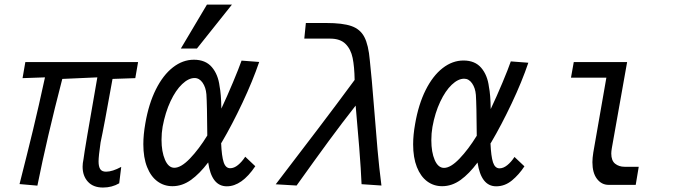

<svg xmlns="http://www.w3.org/2000/svg" viewBox="-20 -828 3040 860"><path d="M350 -81.5Q350 -96.5 354 -115Q358 -151.5 416 -481.5L259 -474.5Q190 -209 147.5 3.5L67.5 -3.5Q102.5 -141 128 -246.5Q153.5 -352 181.5 -481.5L81 -478L93.5 -550H598.5L586 -478L484 -474.5Q445.5 -258.5 430.5 -190Q421.5 -128 421.5 -105Q421.5 -82 429 -70.5Q436.5 -59 455 -59Q483.5 -59 523 -80.5L514 -7Q481.5 12 441.5 12Q397.5 12 373.8 -14Q350 -40 350 -81.5Z M622 -182Q622 -224.5 631 -275.5Q646 -363 678.2 -427.5Q710.5 -492 754.5 -526.2Q798.5 -560.5 848.5 -560.5Q900.5 -560.5 928.8 -527.5Q957 -494.5 963.5 -442Q970.5 -407.5 971.5 -341.5Q997.5 -397 1023.8 -459.8Q1050 -522.5 1062 -556.5L1141 -550.5Q1112 -465.5 1065.8 -367.2Q1019.5 -269 973.5 -191L970.5 -186.5Q973 -128.5 981.8 -101.5Q990.5 -74.5 1011 -74.5Q1028.5 -74.5 1046 -88.8Q1063.5 -103 1078.5 -126L1123.5 -83.5Q1063 6.5 996 6.5Q927.5 6.5 912.5 -100.5Q874 -49.5 835 -21.8Q796 6 752.5 6Q714.5 6 685 -15.8Q655.5 -37.5 638.8 -79.8Q622 -122 622 -182ZM790 -610.5 907 -807.5H1019L862 -610.5ZM703.5 -202Q703.5 -148.5 719 -112.5Q734.5 -76.5 761 -76.5Q791 -76.5 831 -118.2Q871 -160 908.5 -221Q907.5 -363 904.5 -405.5Q902 -436.5 887.5 -457.5Q873 -478.5 851.5 -478.5Q824.5 -478.5 795.8 -451.2Q767 -424 743.8 -374.5Q720.5 -325 708.5 -261Q703.5 -232.5 703.5 -202Z M1228 -19.5Q1320.5 -140.5 1405.5 -252.2Q1490.5 -364 1568.5 -470Q1567.5 -529.5 1559.5 -568.5Q1551.5 -607.5 1527.8 -631.2Q1504 -655 1459 -655H1343L1350 -725H1440.5Q1515 -725 1554.2 -711.2Q1593.5 -697.5 1612 -662.2Q1630.5 -627 1636.5 -557.5Q1645 -480.5 1656 -340Q1664 -237 1671 -158Q1678 -79 1688.5 3L1599.5 -3Q1597 -66 1589 -167.5Q1581 -269 1573 -355Q1511 -276 1452.2 -196Q1393.5 -116 1308.5 3L1215 -2.5Z M1830.5 -181.5Q1830.5 -223.5 1839.5 -273.5Q1854.5 -360.5 1886.5 -424.5Q1918.5 -488.5 1962.5 -522.8Q2006.5 -557 2056 -557Q2107.5 -557 2135.5 -524.2Q2163.5 -491.5 2170 -439Q2177 -405.5 2178 -339.5Q2204.5 -395.5 2230.5 -457.5Q2256.5 -519.5 2268 -553L2346.5 -547Q2318 -462.5 2272 -365.2Q2226 -268 2180 -190L2177 -185.5Q2179.5 -128 2188.2 -101Q2197 -74 2217.5 -74Q2234.5 -74 2252 -88Q2269.5 -102 2284.5 -125L2329 -83Q2304.5 -45.5 2272.8 -19.5Q2241 6.5 2202.5 6.5Q2135 6.5 2119 -100Q2081.5 -49.5 2042.8 -21.8Q2004 6 1960.5 6Q1922.5 6 1893.2 -15.8Q1864 -37.5 1847.2 -79.8Q1830.5 -122 1830.5 -181.5ZM1912 -200Q1912 -146.5 1927.2 -111.2Q1942.5 -76 1969 -76Q1998.5 -76 2038.2 -117.5Q2078 -159 2115.5 -220Q2114.5 -360.5 2111.5 -403Q2109 -434 2094.5 -454.8Q2080 -475.5 2059 -475.5Q2032 -475.5 2003.5 -448.5Q1975 -421.5 1951.8 -372.2Q1928.5 -323 1917 -259.5Q1912 -231 1912 -200Z M2633.5 -101.5Q2633.5 -120 2637.5 -145L2696 -480H2537.5L2550 -550H2789L2720.5 -164.5Q2718 -149.5 2718 -140.5Q2718 -108.5 2735.2 -94.8Q2752.5 -81 2777.5 -81H2841Q2833.5 -37.5 2827.5 0H2706Q2674.5 0 2654 -26.8Q2633.5 -53.5 2633.5 -101.5Z"/></svg>

Font: JuliaMono
Style: Italic
Weight: 400
Italic angle: -9°
Monospace: yes
Designer: cormullion
Foundry: corm
Version: Version 0.057; ttfautohint (v1.8.4)